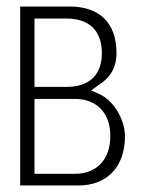

<svg xmlns="http://www.w3.org/2000/svg" viewBox="-20 -585 449 590"><path d="M42 -15H221C306 -15 364 -69 364 -167C364 -217 329 -277 285 -296L260 -307L282 -323C314 -343 338 -372 338 -422C338 -519 281 -565 194 -565H42ZM86 -51V-281H211C275 -281 319 -240 319 -167C319 -93 275 -51 211 -51ZM86 -318V-528H185C247 -528 293 -497 293 -422C293 -347 246 -318 185 -318Z"/></svg>

Font: Charger Sport
Style: HLNrw
Weight: 100
Designer: Jasper
Foundry: Cannot Into Space Fonts
Version: Version 1.1